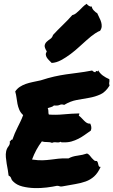

<svg xmlns="http://www.w3.org/2000/svg" viewBox="-20 -959 586 992"><path d="M544.9 -549.8Q545.9 -543 545.4 -539.6Q544.9 -536.1 544.4 -533.2Q543.9 -530.3 543.9 -526.9Q543.9 -523.4 545.9 -516.6Q525.4 -483.4 498.5 -471.2Q471.7 -459 440.4 -453.6Q409.2 -448.2 376.5 -442.4Q343.8 -436.5 311.5 -417Q298.8 -421.9 288.6 -417Q278.3 -412.1 258.8 -414.1Q252.9 -408.2 244.1 -405.8Q235.4 -403.3 226.6 -400.4Q230.5 -391.6 230 -382.3Q229.5 -373 232.4 -367.2Q266.6 -364.3 308.1 -368.2Q349.6 -372.1 389.6 -373Q390.6 -368.2 388.7 -366.7Q386.7 -365.2 387.7 -361.3Q394.5 -356.4 401.4 -349.1Q408.2 -341.8 415 -335Q421.9 -328.1 429.2 -323.7Q436.5 -319.3 446.3 -320.3Q450.2 -312.5 451.7 -303.2Q453.1 -293.9 449.2 -284.2Q433.6 -273.4 418 -262.2Q402.3 -251 385.3 -242.2Q368.2 -233.4 349.1 -228Q330.1 -222.7 306.6 -223.6Q301.8 -223.6 299.3 -223.6Q296.9 -223.6 293 -226.6Q285.2 -221.7 271 -223.6Q256.8 -225.6 249 -220.7Q238.3 -225.6 223.1 -225.1Q208 -224.6 196.3 -228.5Q180.7 -208 168 -184.6Q155.3 -161.1 145.5 -134.8Q178.7 -129.9 200.7 -130.9Q222.7 -131.8 242.2 -134.3Q261.7 -136.7 282.2 -139.2Q302.7 -141.6 334 -140.6Q353.5 -151.4 380.4 -154.8Q407.2 -158.2 429.7 -166Q437.5 -163.1 443.4 -155.8Q449.2 -148.4 454.6 -142.1Q460 -135.7 465.8 -130.9Q471.7 -126 480.5 -127Q484.4 -123 485.8 -117.7Q487.3 -112.3 488.3 -107.4Q489.3 -102.5 491.7 -99.1Q494.1 -95.7 500 -96.7Q485.4 -64.5 466.3 -47.4Q447.3 -30.3 422.9 -21.5Q398.4 -12.7 368.7 -7.8Q338.9 -2.9 302.7 3.9Q293.9 5.9 288.1 3.4Q282.2 1 274.4 1Q252 5.9 220.7 9.8Q189.5 13.7 157.2 12.7Q125 11.7 95.7 4.4Q66.4 -2.9 47.9 -21.5Q40 -28.3 37.6 -37.6Q35.2 -46.9 24.4 -51.8Q23.4 -64.5 20.5 -80.1Q17.6 -95.7 14.6 -112.8Q11.7 -129.9 10.3 -146.5Q8.8 -163.1 11.7 -176.8Q14.6 -191.4 23.9 -203.1Q33.2 -214.8 30.3 -228.5Q35.2 -229.5 36.1 -233.9Q37.1 -238.3 43.9 -237.3Q49.8 -254.9 56.6 -270.5Q63.5 -286.1 70.8 -300.8Q78.1 -315.4 85.4 -330.6Q92.8 -345.7 99.6 -364.3Q85.9 -377 79.6 -392.1Q73.2 -407.2 70.3 -422.4Q67.4 -437.5 65.4 -453.6Q63.5 -469.7 58.6 -486.3Q68.4 -501 82.5 -510.3Q96.7 -519.5 113.3 -525.4Q129.9 -531.2 149.4 -535.2Q168.9 -539.1 190.4 -543.9Q229.5 -556.6 260.3 -563.5Q291 -570.3 320.8 -574.7Q350.6 -579.1 382.8 -583Q415 -586.9 456.1 -594.7Q464.8 -585.9 472.7 -585.9Q476.6 -594.7 481.9 -591.3Q487.3 -587.9 486.3 -596.7Q496.1 -580.1 511.2 -568.8Q526.4 -557.6 544.9 -549.8ZM497.1 -799.8Q489.3 -797.9 471.2 -786.1Q453.1 -774.4 424.8 -749Q410.2 -736.3 389.6 -717.3Q369.1 -698.2 345.2 -680.2Q321.3 -662.1 295.9 -648.4Q270.5 -634.8 247.1 -633.8Q240.2 -640.6 233.4 -647.5Q226.6 -654.3 222.2 -661.1Q217.8 -668 216.8 -675.8Q215.8 -683.6 221.7 -693.4Q209 -713.9 210.9 -724.6Q212.9 -735.4 221.2 -743.2Q229.5 -751 239.7 -757.8Q250 -764.6 253.9 -778.3Q276.4 -802.7 303.2 -828.6Q330.1 -854.5 353.5 -880.9Q363.3 -882.8 372.6 -890.1Q381.8 -897.5 390.6 -906.2Q399.4 -915 408.7 -924.3Q418 -933.6 428.7 -939.5Q430.7 -933.6 439.9 -928.2Q449.2 -922.9 454.1 -925.8Q455.1 -915 464.8 -904.8Q474.6 -894.5 482.4 -890.6Q488.3 -877 494.1 -865.7Q500 -854.5 502.9 -843.8Q505.9 -833 505.4 -822.3Q504.9 -811.5 497.1 -799.8Z"/></svg>

Font: Permanent Marker
Style: Regular
Weight: 400
Designer: Font Diner, Inc
Foundry: Font Diner, Inc
Version: Version 1.000